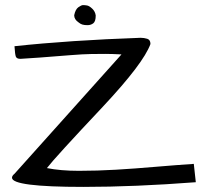

<svg xmlns="http://www.w3.org/2000/svg" viewBox="-20 -734 824 757"><path d="M752 -15.6Q510.7 2.9 308.6 2.9Q27.3 2.9 27.3 -33.2Q27.3 -41 37.1 -48.8L459 -519.5Q419.9 -521.5 395 -521.5Q370.1 -521.5 338.9 -521Q307.6 -520.5 258.8 -516.6Q115.2 -504.9 60.5 -502Q45.9 -502 42.5 -510.7Q39.1 -519.5 37.1 -551.8Q254.9 -575.2 534.2 -585Q547.9 -585 560.5 -581.1Q573.2 -577.1 573.2 -560.5Q545.9 -484.4 384.8 -312.5Q195.3 -111.3 165 -71.3Q218.8 -60.5 291 -60.5Q363.3 -60.5 437.5 -64.9Q511.7 -69.3 591.8 -76.2Q671.9 -83 744.1 -87.9ZM272.5 -673.8Q277.3 -697.3 289.1 -705.6Q300.8 -713.9 307.6 -713.9Q314.5 -713.9 323.2 -712.4Q332 -710.9 343.8 -699.7Q355.5 -688.5 357.4 -672.9Q357.4 -649.4 347.7 -642.1Q337.9 -634.8 325.2 -634.8Q312.5 -634.8 304.7 -637.2Q296.9 -639.6 290 -645.5Q272.5 -657.2 272.5 -673.8Z"/></svg>

Font: Architects Daughter
Style: Regular
Weight: 400
Designer: Kimberly Geswein
Foundry: Kimberly Geswein
Version: Version 1.002 2010